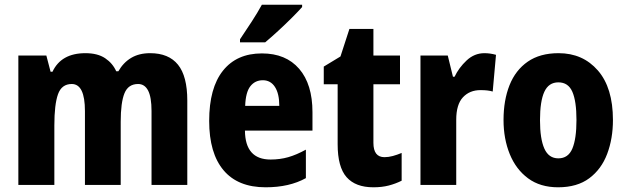

<svg xmlns="http://www.w3.org/2000/svg" viewBox="-20 -786 2663 816"><path d="M618 -560Q697 -560 736.5 -511Q776 -462 776 -359V0H624V-314Q624 -373 609.5 -401Q595 -429 567 -429Q525 -429 509 -389.5Q493 -350 493 -269V0H341V-314Q341 -429 285 -429Q242 -429 226.5 -385.5Q211 -342 211 -253V0H58V-550H177L195 -481H203Q240 -560 343 -560Q395 -560 427 -538.5Q459 -517 474 -483H483Q504 -520 537.5 -540Q571 -560 618 -560Z M1093 -559Q1195 -559 1251.5 -493.5Q1308 -428 1308 -309V-231H1021Q1022 -108 1130 -108Q1170 -108 1205 -118Q1240 -128 1280 -150V-29Q1210 10 1109 10Q991 10 930 -62.5Q869 -135 869 -272Q869 -412 927.5 -485.5Q986 -559 1093 -559ZM1097 -445Q1064 -445 1044 -419.5Q1024 -394 1022 -336H1167Q1167 -388 1148.5 -416.5Q1130 -445 1097 -445ZM1264 -756Q1248 -738 1220.5 -710.5Q1193 -683 1162.5 -655Q1132 -627 1107 -606H1000V-619Q1025 -656 1050 -694.5Q1075 -733 1093 -766H1264Z M1614 -118Q1631 -118 1649.5 -123Q1668 -128 1687 -136V-18Q1661 -5 1632 2.5Q1603 10 1567 10Q1491 10 1453 -33Q1415 -76 1415 -173V-428H1356V-503L1427 -546L1465 -663H1567V-550H1680V-428H1567V-179Q1567 -118 1614 -118Z M2039 -560Q2063 -560 2088 -553L2074 -397Q2064 -400 2051.5 -401.5Q2039 -403 2022 -403Q1976 -403 1947.5 -372.5Q1919 -342 1919 -277V0H1767V-550H1883L1905 -460H1912Q1930 -498 1963 -529Q1996 -560 2039 -560Z M2585 -276Q2585 -197 2560.5 -132Q2536 -67 2484.5 -28.5Q2433 10 2352 10Q2276 10 2224.5 -28Q2173 -66 2146.5 -131Q2120 -196 2120 -276Q2120 -360 2145.5 -424Q2171 -488 2223 -524Q2275 -560 2354 -560Q2457 -560 2521 -486.5Q2585 -413 2585 -276ZM2275 -275Q2275 -196 2293.5 -154.5Q2312 -113 2353 -113Q2395 -113 2412.5 -154.5Q2430 -196 2430 -276Q2430 -356 2412.5 -396Q2395 -436 2353 -436Q2312 -436 2293.5 -396Q2275 -356 2275 -275Z"/></svg>

Font: Noto Sans Lao UI Cond ExtBd
Style: Regular
Weight: 800
Width: 3
Designer: Monotype Design Team
Foundry: Monotype Imaging Inc.
Version: Version 2.000; ttfautohint (v1.8.4.7-5d5b)